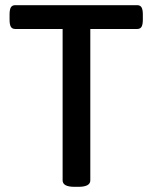

<svg xmlns="http://www.w3.org/2000/svg" viewBox="-20 -720 589 742"><path d="M222 -23V-608H39Q27 -608 22 -616.5Q17 -625 17 -644V-664Q17 -683 22 -691.5Q27 -700 39 -700H510Q522 -700 527 -691.5Q532 -683 532 -664V-644Q532 -625 527 -616.5Q522 -608 510 -608H329V-23Q329 2 283 2H268Q222 2 222 -23Z"/></svg>

Font: Asap-Medium
Style: Regular
Weight: 500
Designer: Pablo Cosgaya
Foundry: Omnibus-Type
Version: Version 2.000; ttfautohint (v1.8)